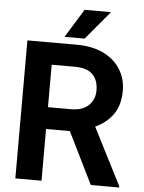

<svg xmlns="http://www.w3.org/2000/svg" viewBox="-60 -961 758 1008"><g transform="rotate(5 319.0 -456.5)"><path d="M457 0 322.8 -272.4H197.4V0H59.3V-727.3H319.2Q401.3 -727.3 459.9 -698.9Q518.5 -670.5 549.9 -620.7Q581.3 -571 581.3 -507.5Q581.3 -431.5 546.7 -382.8Q512.1 -334.2 453.1 -307.5L606.2 -6.7V0ZM197.4 -611.2V-387.4H319.2Q379.3 -387.4 411.4 -418.3Q443.5 -449.2 443.5 -497.2Q443.5 -551.1 413.7 -581.1Q383.9 -611.2 319.2 -611.2ZM251.8 -762.8 344.5 -913.4H483.7L357.6 -762.8Z"/></g></svg>

Font: Interface
Style: Bold
Weight: 700
Designer: Rasmus Andersson
Foundry: rsms
Version: Version 1.8